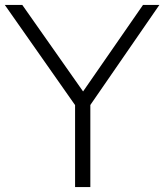

<svg xmlns="http://www.w3.org/2000/svg" viewBox="-32 -760 668 780"><path d="M615.5 -740 335 -333.5V0H273V-333L-12.5 -740H58.5L305.5 -388.5L549 -740Z"/></svg>

Font: Encode Sans Semi Expanded Light
Style: Regular
Weight: 300
Width: 6
Designer: Multiple Designers
Foundry: Impallari Type
Version: Version 2.000